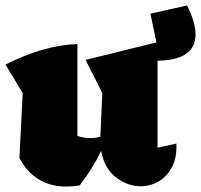

<svg xmlns="http://www.w3.org/2000/svg" viewBox="-29 -670 735 702"><path d="M42 -92 54 -330 -9 -434Q132 -505 254 -509V-173Q277 -165 302 -165Q319 -165 338 -170L345 -330L284 -451L543 -515L521 -620L655 -650Q686 -588 686 -544Q686 -450 547 -448V-130L616 -145Q618 -93 599.5 -58.5Q581 -24 550.5 -6.5Q520 11 485 11Q438 11 395.5 -21Q353 -53 341 -118Q307 -49 262 8Q249 10 237 11Q225 12 213 12Q98 12 42 -92Z"/></svg>

Font: Piazzolla Black
Style: Regular
Weight: 900
Designer: Juan Pablo del Peral
Foundry: Huerta Tipografica
Version: Version 1.330